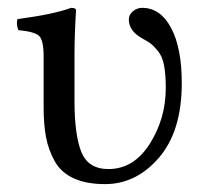

<svg xmlns="http://www.w3.org/2000/svg" viewBox="-20 -462 530 492"><path d="M170.9 -321.3V-203.1Q170.9 -116.2 188.5 -72.5Q206.1 -28.8 257.8 -28.8Q322.8 -28.8 363.8 -93.5Q404.8 -158.2 404.8 -236.8Q404.8 -271 400.4 -294.4Q396 -317.9 384.5 -331.5Q373 -345.2 366.5 -350.1Q359.9 -355 344.2 -363.8Q310.1 -382.8 310.1 -412.1Q310.1 -424.3 320.6 -433.1Q331.1 -441.9 344.2 -441.9Q391.1 -441.9 418.5 -390.4Q445.8 -338.9 445.8 -249Q445.8 -126 387.5 -58.1Q329.1 9.8 249 9.8Q201.2 9.8 168.7 -5.1Q136.2 -20 120.1 -49.1Q104 -78.1 97.9 -110.6Q91.8 -143.1 91.8 -187V-316.9Q91.8 -358.9 80.3 -369.9Q68.8 -380.9 26.9 -384.8Q21 -401.9 24.9 -413.1Q117.7 -425.3 162.1 -441.9Q175.3 -441.9 174.8 -435.1Q170.9 -371.1 170.9 -321.3Z"/></svg>

Font: Linux Libertine O
Style: Regular
Weight: 400
Designer: Philipp H. Poll
Foundry: Philipp H. Poll
Version: Version 5.3.0